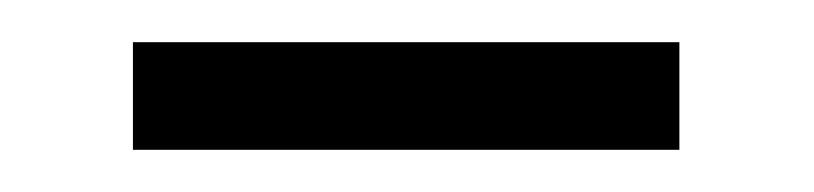

<svg xmlns="http://www.w3.org/2000/svg" viewBox="-20 -313 386 91"><path d="M43 -242H302V-293H43Z"/></svg>

Font: Noto Serif CJK TC
Style: Regular
Weight: 400
Designer: Ryoko NISHIZUKA 西塚涼子 (kana & ideographs); Frank Grießhammer (Latin, Greek & Cyrillic); Wenlong ZHANG 张文龙 (bopomofo); San
Foundry: Adobe
Version: Version 2.001;hotconv 1.1.0;makeotfexe 2.6.0